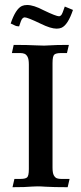

<svg xmlns="http://www.w3.org/2000/svg" viewBox="-20 -760 330 780"><path d="M254.9 0.5Q197.3 0.5 165 -1.5Q146.5 -2.9 131.8 -2.9Q121.1 -2.9 108.9 -2Q85.4 0.5 30.8 0.5L38.6 -33.2H64Q82.5 -33.2 89.8 -39.1Q97.2 -44.9 97.2 -73.2V-498Q97.2 -520 91.8 -529.5Q86.4 -539.1 79.1 -541.7Q71.8 -544.4 63.5 -544.4H28.3L35.6 -577.6Q93.3 -577.6 126 -575.7Q144 -574.7 159.2 -574.7Q169.4 -574.7 181.6 -575.7Q205.1 -577.6 259.8 -577.6L252 -544.4H227.1Q208 -544.4 200.7 -538.3Q193.4 -532.2 193.4 -503.9V-79.1Q193.4 -57.1 198.7 -47.6Q204.1 -38.1 211.4 -35.6Q218.8 -33.2 227.1 -33.2H262.7ZM210 -643.6Q186 -643.6 145.5 -663.6Q91.8 -689.5 80.1 -689.5Q75.7 -689.5 70.8 -684.6Q65.9 -679.7 57.6 -652.8Q46.9 -652.8 39.1 -657.2L23.4 -664.6Q43.5 -724.1 69.3 -735.8Q78.1 -739.7 90.3 -739.7Q116.7 -739.7 157.2 -718.3Q208 -693.8 220.2 -693.8Q224.1 -693.8 228.8 -698.7Q233.4 -703.6 243.2 -733.4L276.4 -719.7Q256.3 -659.7 230.5 -647.5Q221.7 -643.6 210 -643.6Z"/></svg>

Font: Quaaykop
Style: Medium
Weight: 500
Designer: Tup Wanders
Foundry: Free font, DO NOT SELL
Version: Version 1.00;July 31, 2023;FontCreator 11.5.0.2430 64-bit